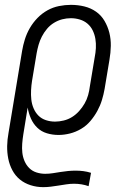

<svg xmlns="http://www.w3.org/2000/svg" viewBox="-20 -548 540 791"><path d="M158 223Q131 223 106 215Q81 207 62 191.5Q43 176 31 153.5Q19 131 14 105.5Q9 80 9.5 53.5Q10 27 15 0L71 -338Q75 -362 82.5 -386Q90 -410 103 -432.5Q116 -455 134.5 -474Q153 -493 175.5 -505.5Q198 -518 223 -523Q248 -528 272 -528Q301 -528 327.5 -521.5Q354 -515 375.5 -500Q397 -485 410.5 -462Q424 -439 430.5 -413Q437 -387 436.5 -359Q436 -331 431 -302L411 -182Q407 -159 400 -136Q393 -113 381 -91Q369 -69 352.5 -49.5Q336 -30 314 -17Q292 -4 268 2Q244 8 221 8Q196 8 173 1Q150 -6 133.5 -22Q117 -38 107.5 -59.5Q98 -81 94 -105L76 6Q73 25 71.5 44Q70 63 72 81Q74 99 81 115.5Q88 132 100.5 144.5Q113 157 130.5 162.5Q148 168 166 168Q182 168 198 165.5Q214 163 229.5 160.5Q245 158 260.5 156.5Q276 155 292 155Q308 155 323.5 157Q339 159 355 164L345 219Q331 214 316 211.5Q301 209 285 209Q269 209 253 211.5Q237 214 221 216.5Q205 219 189.5 221Q174 223 158 223ZM207 -47Q224 -47 242.5 -51.5Q261 -56 277 -66Q293 -76 306 -90.5Q319 -105 328.5 -121.5Q338 -138 343 -156Q348 -174 350 -191L370 -311Q374 -331 375 -350Q376 -369 373 -387.5Q370 -406 362 -422.5Q354 -439 340.5 -450.5Q327 -462 309 -467.5Q291 -473 272 -473Q254 -473 236.5 -468.5Q219 -464 202.5 -454Q186 -444 173.5 -429Q161 -414 152.5 -397.5Q144 -381 139 -363.5Q134 -346 131 -329L112 -215Q109 -196 108 -176.5Q107 -157 109 -138Q111 -119 118.5 -101.5Q126 -84 138.5 -71.5Q151 -59 169 -53Q187 -47 207 -47Z"/></svg>

Font: Iosevka Curly Slab Light
Style: Italic
Weight: 300
Italic angle: -9°
Monospace: yes
Designer: Belleve Invis
Foundry: Belleve Invis
Version: Version 22.1.2; ttfautohint (v1.8.4)